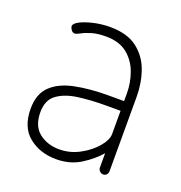

<svg xmlns="http://www.w3.org/2000/svg" viewBox="-96 -561 614 651"><g transform="rotate(20 211.5 -236.0)"><path d="M174 6Q116 6 75.5 -26.5Q35 -59 35 -126Q35 -179 64.5 -207.5Q94 -236 146.5 -247Q199 -258 268 -258H324V-286Q324 -324 311 -360Q298 -396 269 -419.5Q240 -443 192 -443Q161 -443 140 -436.5Q119 -430 106.5 -423Q94 -416 88 -416Q80 -416 75 -423.5Q70 -431 70 -436Q70 -446 88.5 -455.5Q107 -465 135.5 -471.5Q164 -478 194 -478Q256 -478 292 -450.5Q328 -423 343.5 -379.5Q359 -336 359 -286V-18Q359 -11 354.5 -5.5Q350 0 342 0Q335 0 329.5 -5.5Q324 -11 324 -18V-70Q299 -41 261.5 -17.5Q224 6 174 6ZM173 -29Q211 -29 245.5 -47.5Q280 -66 302 -92Q324 -118 324 -139V-223H269Q218 -223 172.5 -217Q127 -211 98.5 -190.5Q70 -170 70 -126Q70 -76 100 -52.5Q130 -29 173 -29Z"/></g></svg>

Font: Dosis ExtraLight ExtraLight
Style: Regular
Weight: 250
Version: Version 3.001; ttfautohint (v1.8.2)